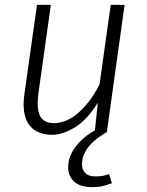

<svg xmlns="http://www.w3.org/2000/svg" viewBox="-20 -543 605 789"><path d="M419 0Q399 11 381 24.5Q363 38 348.5 54.5Q334 71 325.5 90.5Q317 110 317 132Q317 154 330.5 168Q344 182 372 182Q389 182 403 179.5Q417 177 428 172L440 210Q417 218 400 222Q383 226 360 226Q309 226 284.5 203Q260 180 260 145Q260 100 291 59.5Q322 19 370 -7L382 -121Q338 -50 287.5 -19.5Q237 11 194 11Q139 11 108 -20.5Q77 -52 77 -115Q77 -133 80 -154L132 -523H189L138 -161Q135 -137 135 -119Q135 -73 152.5 -55Q170 -37 201 -37Q222 -37 245.5 -45Q269 -53 293 -72Q317 -91 341.5 -121Q366 -151 389 -196L435 -523H492Z"/></svg>

Font: Glekhifnjqigglhiwekvrgaqftz
Style: Regular
Weight: 300
Italic angle: -8°
Designer: Carrois Corporate & Edenspiekermann
Foundry: Carrois Corporate GbR & Edenspiekermann AG
Version: Version 2.001